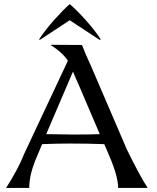

<svg xmlns="http://www.w3.org/2000/svg" viewBox="-20 -919 770 939"><path d="M10 0Q72 -98 97 -164L312 -622Q285 -663 229 -698V-700L381 -699Q392 -668 426 -594L600 -189Q663 -60 702 0H558Q557 -58 514 -158L490 -214Q409 -217 321 -217Q258 -217 186 -214L152 -133Q123 -59 123 0ZM206 -263Q292 -261 341 -261Q423 -261 468 -263L365 -504Q360 -515 350.5 -536.5Q341 -558 337 -569ZM171 -726Q200 -771 244.5 -821Q289 -871 321 -899Q353 -872 398.5 -821.5Q444 -771 473 -726L467 -724L321 -820L175 -724Z"/></svg>

Font: Coconat
Style: Regular
Weight: 400
Designer: Sara Lavazza
Foundry: Collletttivo
Version: Version 1.000;Glyphs 3.2 (3217)